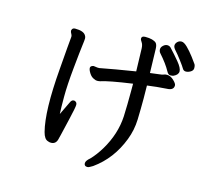

<svg xmlns="http://www.w3.org/2000/svg" viewBox="-120 -938 1241 1150"><g transform="rotate(15 500.0 -363.0)"><path d="M832 -765.5Q832 -778 842.5 -788.5Q853 -799 868 -799Q883 -799 904.5 -778Q926 -757 949.5 -726Q973 -695 977.5 -687.5Q982 -680 982 -665Q982 -650 967 -641Q952 -632 938 -632Q924 -632 917 -644.5Q910 -657 885.5 -689.5Q861 -722 846.5 -737.5Q832 -753 832 -765.5ZM516 73Q496 73 496 54Q496 39 521 18Q552 -14 581 -62Q643 -166 649 -276Q652 -347 652 -434V-480Q504 -459 457 -443Q448 -441 439 -441Q430 -441 421 -446Q403 -452 390 -472Q377 -492 377 -504.5Q377 -517 395 -521H398L421 -518H432Q519 -535 651 -556Q648 -674 647 -697.5Q646 -721 637 -733.5Q628 -746 628 -753V-755Q628 -770 651 -770Q700 -770 719 -752Q728 -742 729 -718L733 -568Q768 -573 788.5 -575Q809 -577 815.5 -580.5Q822 -584 834 -584H836Q857 -584 877 -565Q897 -546 897 -535V-534Q897 -504 854 -503Q792 -499 735 -491L736 -410Q736 -346 734 -280Q732 -214 708 -152Q657 -19 549 58Q548 59 543 61.5Q538 64 530.5 68.5Q523 73 516 73ZM874 -589Q867 -586 854 -586Q841 -586 831 -605Q809 -646 761 -700Q754 -709 754 -721.5Q754 -734 766 -745Q778 -756 791 -756Q804 -756 813 -747Q844 -714 873 -679Q902 -644 902 -623Q902 -602 874 -589ZM342 -290Q356 -285 356 -269Q356 -253 338 -177Q320 -101 313.5 -72.5Q307 -44 305 -39Q296 -11 268 -11Q257 -11 249 -15Q226 -21 215 -63Q183 -186 205 -451Q218 -617 222 -654V-658Q222 -665 216.5 -674Q211 -683 211 -690V-693Q211 -695 212 -696Q216 -709 232 -709Q286 -709 299 -684Q304 -677 304 -666.5Q304 -656 299.5 -623Q295 -590 284 -479.5Q273 -369 273 -298Q273 -227 275 -191Q308 -260 314 -272Q322 -291 335 -291H338Q340 -291 342 -290Z"/></g></svg>

Font: LXGW ZhenKai
Style: Regular
Weight: 400
Designer: LXGW / Fontworks Inc.
Foundry: LXGW / Fontworks Inc.
Version: Version 0.800;June 8, 2025